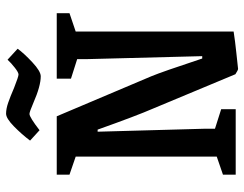

<svg xmlns="http://www.w3.org/2000/svg" viewBox="-108 -708 823 648"><g transform="rotate(-90 304.0 -383.5)"><path d="M378 -1 262 -279Q238 -334 191 -466H184L194 -106V-70L260 -49V0H39V-43L100 -64V-540L39 -561V-604H236L371 -285Q386 -249 431 -113H439L429 -500V-535L363 -556V-604H584V-561L522 -540V-7Q490 -2 451.5 2Q413 6 396 8Q392 8 378 -1ZM281 -683Q251 -696 244 -696Q233 -696 189 -662L154 -694Q175 -722 202 -748.5Q229 -775 245 -775Q261 -775 281.5 -768Q302 -761 332 -748Q370 -733 377 -733Q384 -733 400 -745.5Q416 -758 427 -770L464 -736Q449 -715 418.5 -686.5Q388 -658 371 -658Q338 -658 281 -683Z"/></g></svg>

Font: Grenze Medium
Style: Regular
Weight: 500
Designer: Renata Polastri
Foundry: Omnibus-Type
Version: Version 1.002; ttfautohint (v1.8)